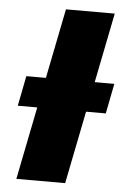

<svg xmlns="http://www.w3.org/2000/svg" viewBox="-51 -738 509 776"><g transform="rotate(5 203.0 -350.0)"><path d="M45 0 185 -700H383L243 0ZM25 -295 49 -417H406L382 -295Z"/></g></svg>

Font: Montserrat Thin ExtraBold
Style: Italic
Weight: 800
Italic angle: -11.3°
Version: Version 9.000